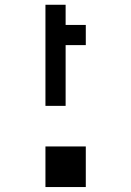

<svg xmlns="http://www.w3.org/2000/svg" viewBox="-20 -712 540 790"><path d="M167 -276.4V-692.4H250V-609.4H333V-526.4H250V-276.4ZM167 57.6V-109.4H333V57.6Z"/></svg>

Font: KH Dot kagurazaka 12
Style: Regular
Weight: 400
Designer: Original version for X68000 by Keitarou Hiraki (http://hp.vector.co.jp/authors/VA000874/) / TrueType conversion by Homem
Version: Version 1.00.20150527